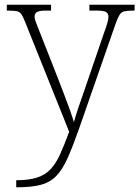

<svg xmlns="http://www.w3.org/2000/svg" viewBox="-20 -556 592 816"><path d="M49 210Q103 210 138 198.5Q173 187 196 162Q219 137 236.5 97.5Q254 58 274 4L87 -462Q78 -485 71 -495.5Q64 -506 51 -508.5Q38 -511 12 -511H9V-536H197V-511H176Q146 -511 136.5 -504.5Q127 -498 127 -485Q127 -475 133.5 -459Q140 -443 154 -407L229 -216Q240 -187 253 -153.5Q266 -120 277 -89Q288 -58 294 -37Q303 -69 314.5 -102.5Q326 -136 341 -179L423 -419Q431 -440 436 -457.5Q441 -475 441 -484Q441 -498 431.5 -504.5Q422 -511 391 -511H360V-536H552V-511H549Q522 -511 509 -508Q496 -505 488.5 -493.5Q481 -482 472 -457L317 -12Q290 65 268 114.5Q246 164 219.5 191.5Q193 219 153.5 229.5Q114 240 52 240H49Z"/></svg>

Font: Noto Serif Tamil ExtraLight
Style: Regular
Weight: 200
Designer: Indian Type Foundry, Tom Grace, and the Monotype Design Team
Foundry: Monotype Imaging Inc.
Version: Version 2.004; ttfautohint (v1.8.4.7-5d5b)